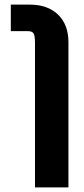

<svg xmlns="http://www.w3.org/2000/svg" viewBox="-20 -624 364 833"><path d="M276.9 -440.9V189H131.8V-438Q131.8 -468.8 125.7 -478.8Q119.6 -488.8 102.1 -488.8H26.9V-604H107.9Q187 -604 231.9 -560.5Q276.9 -517.1 276.9 -440.9Z"/></svg>

Font: LT Superior
Style: Bold
Weight: 400
Designer: Daniel Lyons
Foundry: LyonsType
Version: Version 1.000